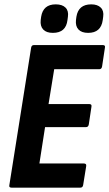

<svg xmlns="http://www.w3.org/2000/svg" viewBox="-20 -862 503 882"><path d="M33 0Q20 0 23 -12L123 -643Q125 -655 136 -655H452Q465 -655 462 -643L449 -557Q447 -544 436 -544H229L203 -384H390Q403 -384 400 -371L388 -291Q386 -278 375 -278H187L161 -111H365Q378 -111 376 -99L362 -12Q360 0 349 0ZM385 -711Q355 -711 340.5 -726.5Q326 -742 329 -770L331 -785Q340 -842 399 -842Q428 -842 443 -827Q458 -812 454 -785L452 -770Q444 -711 385 -711ZM223 -711Q193 -711 178.5 -726.5Q164 -742 167 -770L169 -785Q178 -842 236 -842Q266 -842 281 -827Q296 -812 292 -785L290 -770Q283 -711 223 -711Z"/></svg>

Font: Sofia Sans Condensed ExtraBold
Style: Italic
Weight: 800
Italic angle: -9°
Version: Version 4.100